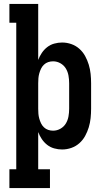

<svg xmlns="http://www.w3.org/2000/svg" viewBox="-20 -755 540 980"><path d="M28 205V109H63V-639H28V-735H175V-449Q182 -468 193.5 -485Q205 -502 221 -514.5Q237 -527 257 -532.5Q277 -538 297 -538Q321 -538 344 -530Q367 -522 385 -506Q403 -490 414.5 -469Q426 -448 433 -425Q440 -402 442.5 -378Q445 -354 445 -330V-200Q445 -176 442.5 -152Q440 -128 433 -105Q426 -82 414.5 -61Q403 -40 385 -24Q367 -8 344 0Q321 8 297 8Q277 8 257 2.5Q237 -3 221 -15.5Q205 -28 193.5 -45Q182 -62 175 -81V109H235V205ZM251 -88Q271 -88 288.5 -98Q306 -108 316 -124.5Q326 -141 329.5 -160.5Q333 -180 333 -200V-330Q333 -350 329.5 -369.5Q326 -389 316 -405.5Q306 -422 288.5 -432Q271 -442 251 -442Q238 -442 226 -438Q214 -434 204.5 -425Q195 -416 189.5 -404.5Q184 -393 180.5 -380.5Q177 -368 176 -355.5Q175 -343 175 -330V-200Q175 -187 176 -174.5Q177 -162 180.5 -149.5Q184 -137 189.5 -125.5Q195 -114 204.5 -105Q214 -96 226 -92Q238 -88 251 -88Z"/></svg>

Font: Iosevka Slab
Style: Bold
Weight: 700
Monospace: yes
Designer: Belleve Invis
Foundry: Belleve Invis
Version: Version 11.1.1; ttfautohint (v1.8.3)